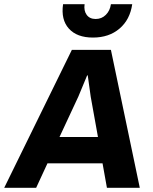

<svg xmlns="http://www.w3.org/2000/svg" viewBox="-47 -899 731 919"><path d="M-26.9 0 296.9 -660.2H483.9L622.1 0H464.8L443.8 -117.2H180.2L126 0ZM237.8 -243.2H421.9L387.2 -436L373 -538.1H370.1L328.1 -437ZM254.9 -878.9H357.9Q353.5 -847.7 367.9 -827.9Q382.3 -808.1 411.1 -808.1Q439.5 -808.1 459.5 -827.9Q479.5 -847.7 483.9 -878.9H585.9Q575.2 -804.7 524.9 -762Q474.6 -719.2 397.9 -719.2Q321.3 -719.2 282.7 -762Q244.1 -804.7 254.9 -878.9Z"/></svg>

Font: Human Sans Bold
Style: Italic
Weight: 700
Italic angle: -8°
Designer: Tim Radville
Foundry: Continuum
Version: Version 1.000;FEAKit 1.0